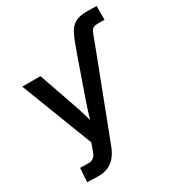

<svg xmlns="http://www.w3.org/2000/svg" viewBox="-215 -866 1117 1208"><g transform="rotate(-30 344.0 -262.0)"><path d="M409.7 -522.5 432.6 -585Q448.2 -629.9 465.8 -662.1Q483.4 -694.3 513.7 -711.7Q543.9 -729 597.7 -729Q619.6 -729 638.2 -728.8Q656.7 -728.5 669.4 -727.5V-627.9Q661.1 -628.4 645.5 -628.4Q629.9 -628.4 618.2 -628.4Q599.6 -628.4 589.1 -622.8Q578.6 -617.2 572.3 -605.7Q565.9 -594.2 559.6 -576.7L539.1 -522.5ZM63.5 202.1 70.3 102.1 120.6 103Q140.1 104.5 154.1 99.4Q168 94.2 178 80.8Q188 67.4 194.8 44.4L211.4 -2L10.7 -522.5H142.6L238.3 -247.6Q253.9 -202.6 266.8 -157.7Q279.8 -112.8 292.5 -67.4H258.8Q271 -112.8 284.4 -157.7Q297.9 -202.6 313.5 -247.6L409.7 -522.5H539.6L308.1 81.5Q292.5 122.6 269.8 150.1Q247.1 177.7 216.3 191.4Q185.5 205.1 145 205.1Q123.5 205.1 102.8 204.1Q82 203.1 63.5 202.1Z"/></g></svg>

Font: Inter 28pt SemiBold
Style: Regular
Weight: 600
Designer: Rasmus Andersson
Foundry: rsms
Version: Version 4.001;git-66647c0bb